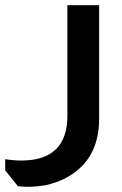

<svg xmlns="http://www.w3.org/2000/svg" viewBox="-32 -480 470 738"><path d="M349 -460V-24Q349 100 273 168Q224 213 147 231Q111 238 72 238Q59 238 37 236L-12 175V132Q20 137 50 137Q227 137 227 -35V-460Z"/></svg>

Font: Almarai Bold
Style: Regular
Weight: 700
Designer: Boutros International 2019
Foundry: Created by Boutros International 2019
Version: Version 1.10